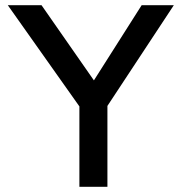

<svg xmlns="http://www.w3.org/2000/svg" viewBox="-20 -720 700 740"><path d="M286 -349 293 -300 10 -700H140L356 -390L331 -393L526 -700H650L379 -289L394 -357V0H286Z"/></svg>

Font: Easer Grotesk Variable
Style: Regular
Weight: 400
Designer: Boardeaser, Bonnie Shaver-Troup, Thomas Jockin
Foundry: Lexend
Version: Version 1.001;Glyphs 3.1.2 (3151)